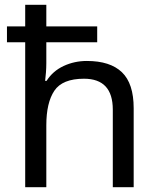

<svg xmlns="http://www.w3.org/2000/svg" viewBox="-20 -780 658 800"><path d="M173 -760V-670H385V-604H173V-517Q173 -498 171.5 -478.5Q170 -459 168 -443H174Q200 -484 245 -505Q290 -526 342 -526Q439 -526 488 -479Q537 -432 537 -329V0H450V-323Q450 -452 330 -452Q240 -452 206.5 -402Q173 -352 173 -258V0H85V-604H9V-670H85V-760Z"/></svg>

Font: Noto Sans Ugaritic
Style: Regular
Weight: 400
Designer: Monotype Design Team
Foundry: Monotype Imaging Inc.
Version: Version 2.001; ttfautohint (v1.8.4.7-5d5b)